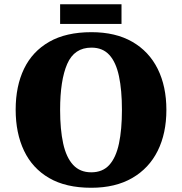

<svg xmlns="http://www.w3.org/2000/svg" viewBox="-20 -877 860 907"><path d="M411 10Q291 10 212 -36Q133 -82 93.5 -165Q54 -248 54 -359Q54 -470 93.5 -552Q133 -634 212.5 -679.5Q292 -725 412 -725Q526 -725 605 -679.5Q684 -634 725 -551.5Q766 -469 766 -358Q766 -247 725 -164.5Q684 -82 604.5 -36Q525 10 411 10ZM411 -63Q465 -63 496.5 -98Q528 -133 542 -199Q556 -265 556 -358Q556 -451 542 -517Q528 -583 496.5 -617.5Q465 -652 412 -652Q331 -652 297.5 -575Q264 -498 264 -358Q264 -265 278.5 -199Q293 -133 325.5 -98Q358 -63 411 -63ZM264 -764V-857H554V-764Z"/></svg>

Font: Noto Serif Bengali Black
Style: Regular
Weight: 900
Version: Version 2.003